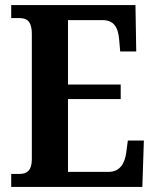

<svg xmlns="http://www.w3.org/2000/svg" viewBox="-20 -734 611 754"><path d="M24 0H539L545 -182H482L476 -136C470 -92 451 -59 406 -59H247V-345H454V-402H247V-655H382C428 -655 444 -626 448 -578L452 -532H515L512 -714H24V-663H55C82 -663 105 -655 105 -600V-109C105 -66 87 -51 57 -51H24Z"/></svg>

Font: Noto Serif Myanmar Condensed
Style: Bold
Weight: 700
Width: 3
Designer: Ben Mitchell and the Monotype Design Team
Foundry: Monotype Imaging Inc.
Version: Version 2.106